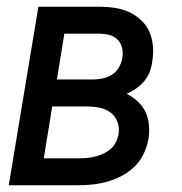

<svg xmlns="http://www.w3.org/2000/svg" viewBox="-20 -550 540 570"><path d="M6 0 94 -530H276Q299 -530 321.5 -526.5Q344 -523 363.5 -514Q383 -505 399 -490Q415 -475 423.5 -455.5Q432 -436 434 -413Q436 -390 432 -368Q430 -352 424.5 -337Q419 -322 408.5 -309.5Q398 -297 384.5 -287.5Q371 -278 356 -272Q373 -263 388 -249.5Q403 -236 411.5 -218.5Q420 -201 422 -180Q424 -159 421 -138Q417 -117 407.5 -95.5Q398 -74 381 -57Q364 -40 343.5 -29Q323 -18 301 -11.5Q279 -5 257 -2.5Q235 0 213 0ZM149 -314H255Q269 -314 284 -317Q299 -320 312 -328Q325 -336 333 -350Q341 -364 343 -378Q346 -393 342.5 -407.5Q339 -422 329.5 -432Q320 -442 305.5 -446Q291 -450 276 -450H171ZM110 -80H213Q225 -80 237 -81Q249 -82 261.5 -85Q274 -88 286 -93.5Q298 -99 308 -107.5Q318 -116 324 -128Q330 -140 332 -152Q335 -171 328.5 -188.5Q322 -206 307.5 -216.5Q293 -227 274.5 -230.5Q256 -234 237 -234H135Z"/></svg>

Font: Iosevka Curly Medium Oblique
Style: Regular
Weight: 500
Italic angle: -9°
Monospace: yes
Designer: Belleve Invis
Foundry: Belleve Invis
Version: Version 11.1.0; ttfautohint (v1.8.3)